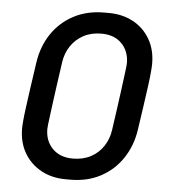

<svg xmlns="http://www.w3.org/2000/svg" viewBox="-51 -743 717 800"><g transform="rotate(5 307.0 -343.0)"><path d="M254 10Q195 10 149.9 -14.8Q104.8 -39.5 79.2 -83.6Q53.8 -127.8 53.8 -185Q53.8 -197.5 56 -221.2Q58.2 -245 62.9 -279.4Q67.5 -313.8 74 -360Q80.5 -406.2 89.2 -464.5Q99.2 -532.2 134.1 -584.4Q169 -636.5 224.9 -666.2Q280.8 -696 353 -696H370.8Q429.8 -696 474.5 -671.6Q519.2 -647.2 544.8 -603.1Q570.2 -559 570.2 -500.8Q570.2 -488.5 568.1 -464.8Q566 -441 561.4 -406.6Q556.8 -372.2 550.1 -326Q543.5 -279.8 534.8 -221.5Q525 -154.8 490 -102.1Q455 -49.5 399.5 -19.8Q344 10 271.8 10ZM274.8 -78.5Q317.8 -78.5 350.4 -95.9Q383 -113.2 402.9 -143.8Q422.8 -174.2 428 -211.8Q435.8 -265 441.6 -307.6Q447.5 -350.2 451.9 -383.4Q456.2 -416.5 459.2 -439.4Q462.2 -462.2 463.8 -476Q465.2 -489.8 465.2 -494Q465.2 -544 434.1 -575.8Q403 -607.5 349.2 -607.5Q306.5 -607.5 274.1 -590.1Q241.8 -572.8 221.6 -542.6Q201.5 -512.5 196 -474.2Q188.2 -421 182.4 -378.4Q176.5 -335.8 172.1 -302.6Q167.8 -269.5 164.8 -246.6Q161.8 -223.8 160.2 -210Q158.8 -196.2 158.8 -192Q158.8 -142 190.2 -110.2Q221.8 -78.5 274.8 -78.5Z"/></g></svg>

Font: Chivo Medium
Style: Italic
Weight: 500
Italic angle: -8.05°
Designer: Hector Gatti
Foundry: Omnibus-Type
Version: Version 2.002